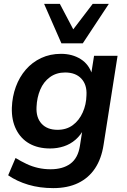

<svg xmlns="http://www.w3.org/2000/svg" viewBox="-20 -778 655 988"><path d="M254 190Q184 190 125.5 172.5Q67 155 22 124L60 35Q88 52 116.5 65.5Q145 79 176 86Q207 93 240 93Q303 93 342 64.5Q381 36 391 -26L405 -115H412Q395 -82 368.5 -59Q342 -36 308.5 -25Q275 -14 238 -14Q176 -14 131.5 -39Q87 -64 63 -112Q39 -160 41 -224Q43 -281 61.5 -331.5Q80 -382 113 -420Q146 -458 192 -479.5Q238 -501 294 -501Q352 -501 395 -474Q438 -447 454 -395L449 -396L464 -491H585L513 -33Q502 39 469 88.5Q436 138 382 164Q328 190 254 190ZM276 -110Q322 -110 354.5 -134Q387 -158 405.5 -199Q424 -240 425 -288Q428 -342 398.5 -373.5Q369 -405 315 -405Q270 -405 237 -381Q204 -357 187 -316.5Q170 -276 168 -228Q165 -173 194 -141.5Q223 -110 276 -110ZM296 -555 207 -758H288L357 -627L457 -758H540L406 -555Z"/></svg>

Font: Nunito Sans 11pt
Style: Bold Italic
Weight: 700
Italic angle: -9°
Version: Version 3.101;gftools[0.9.27]